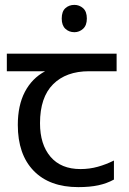

<svg xmlns="http://www.w3.org/2000/svg" viewBox="-20 -757 530 787"><path d="M285 -737Q305 -737 320.5 -723.5Q336 -710 336 -681Q336 -653 320.5 -639Q305 -625 285 -625Q263 -625 248 -639Q233 -653 233 -681Q233 -710 248 -723.5Q263 -737 285 -737ZM301 10Q183 10 118 -57Q53 -124 53 -245Q53 -325 82 -380.5Q111 -436 165 -465H8V-537H458V-465H345Q251 -465 197.5 -411.5Q144 -358 144 -252Q144 -165 187 -114.5Q230 -64 310 -64Q347 -64 381 -73.5Q415 -83 447 -99V-21Q418 -5 383 2.5Q348 10 301 10Z"/></svg>

Font: hexkorean15
Style: Book
Weight: 400
Designer: Jelle Bosma - Monotype Design Team
Foundry: Monotype Imaging Inc.
Version: Version 2.003